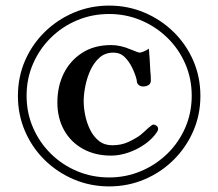

<svg xmlns="http://www.w3.org/2000/svg" viewBox="-20 -717 780 686"><path d="M545 -256Q545 -253 542 -247Q526 -222 498.5 -202.5Q471 -183 439 -172Q407 -161 377 -161Q320 -161 276.5 -185Q233 -209 209 -252Q185 -295 185 -351Q185 -409 208 -455Q231 -501 274 -528.5Q317 -556 377 -556Q394 -556 411.5 -552Q429 -548 445 -541Q448 -540 453 -538Q458 -536 463 -534Q475 -529 479 -529Q484 -529 494.5 -533.5Q505 -538 512 -543Q514 -521 515 -502Q516 -483 517 -464Q518 -456 518.5 -447Q519 -438 519 -430Q519 -418 510.5 -413Q502 -408 492 -408Q477 -408 471 -419Q469 -423 469 -426Q469 -428 468.5 -430Q468 -432 468 -433Q463 -453 452 -475.5Q441 -498 425 -513.5Q409 -529 385 -529Q356 -529 336 -511.5Q316 -494 303.5 -467Q291 -440 285 -410Q279 -380 279 -356Q279 -332 284.5 -305Q290 -278 302 -253.5Q314 -229 333.5 -213.5Q353 -198 381 -198Q413 -198 438 -209.5Q463 -221 481 -234Q499 -249 510 -260Q524 -272 528 -272Q533 -272 539 -268Q545 -264 545 -256ZM665 -375Q665 -436 642 -489Q619 -542 578 -582Q537 -622 483.5 -644.5Q430 -667 370 -667Q309 -667 255.5 -644.5Q202 -622 161.5 -582Q121 -542 98 -489Q75 -436 75 -375Q75 -314 98 -261Q121 -208 161.5 -168Q202 -128 255.5 -105.5Q309 -83 370 -83Q430 -83 483.5 -105.5Q537 -128 578 -168Q619 -208 642 -261Q665 -314 665 -375ZM696 -374Q696 -307 670.5 -248.5Q645 -190 600 -145.5Q555 -101 496 -76Q437 -51 370 -51Q303 -51 244 -76Q185 -101 140 -145Q95 -189 69.5 -248Q44 -307 44 -374Q44 -442 69.5 -500.5Q95 -559 140 -603Q185 -647 244 -672Q303 -697 370 -697Q437 -697 496 -672Q555 -647 600 -603Q645 -559 670.5 -500.5Q696 -442 696 -374Z"/></svg>

Font: Kaisei HarunoUmi
Style: Bold
Weight: 700
Designer: Font-Kai, 金井和夫
Foundry: KAZUO KANAI
Version: Version 5.003